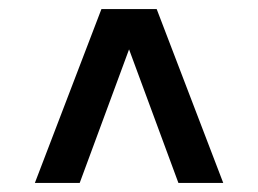

<svg xmlns="http://www.w3.org/2000/svg" viewBox="-20 -524 570 424"><path d="M57 -120 204 -504H326L473 -120H374L248 -461H282L156 -120Z"/></svg>

Font: Changa Medium
Style: Regular
Weight: 500
Designer: Eduardo Rodriguez Tunni
Foundry: Eduardo Rodriguez Tunni
Version: Version 3.003